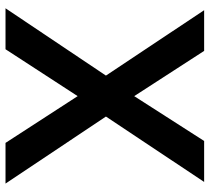

<svg xmlns="http://www.w3.org/2000/svg" viewBox="-52 -708 760 696"><g transform="rotate(90 328.0 -360.0)"><path d="M10 0 254 -364 17 -720H164.5L328.5 -466.5L491 -720H639.5L402.5 -364L645.5 0H498L328.5 -261.5L158.5 0Z"/></g></svg>

Font: Vela Sans Bd
Style: Bold
Weight: 700
Designer: Principal design: Mikhail Sharanda - project Manrope.
Design modification: Ravid Balaliev
Foundry: Mikhail Sharanda
Version: Version 1.001